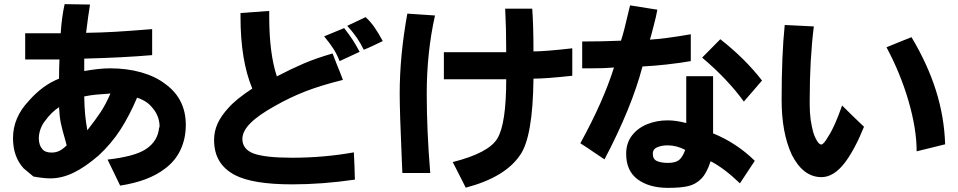

<svg xmlns="http://www.w3.org/2000/svg" viewBox="-20 -764 4640 930"><path d="M534 77 501 9Q631 -6 684 -40Q747 -80 751 -151Q751 -148 753 -142V-150Q753 -206 712 -249Q699 -264 680 -275Q661 -286 644 -291Q607 -204 564 -137Q521 -70 459 -12Q392 46 335.5 73Q279 100 224 100Q191 100 142 91L118 71L94 51Q43 -5 43 -95Q43 -195 120 -276Q187 -352 266 -383Q266 -429 268 -476H102V-603H274Q279 -681 293 -744Q334 -744 354 -743L416 -742Q407 -687 397 -605Q469 -606 538 -610Q607 -614 717 -623V-497Q579 -485 388 -480V-420Q423 -426 453.5 -429.5Q484 -433 513 -433Q595 -433 664 -413.5Q733 -394 781 -357Q880 -285 880 -159Q880 -93 854.5 -38.5Q829 16 779 53Q700 114 562 135Q557 125 534 77ZM515 -311Q469 -308 444 -305.5Q419 -303 388 -297Q389 -244 392.5 -208Q396 -172 403 -133Q443 -184 467.5 -221Q492 -258 515 -311ZM198 -178Q190 -169 182 -153Q168 -122 168 -95Q168 -61 185 -42Q198 -25 230 -25Q251 -25 268 -33.5Q285 -42 303 -60Q301 -66 296 -86Q281 -137 274.5 -168.5Q268 -200 266 -245Q228 -220 198 -178Z M1697 40Q1699 84 1699 106Q1542 129 1395 129Q1205 129 1118 84Q1067 57 1042 15Q1017 -27 1017 -86Q1017 -128 1034 -165.5Q1051 -203 1087 -242Q1124 -284 1202 -335Q1145 -472 1145 -681V-701L1284 -711V-685Q1284 -505 1321 -394Q1392 -431 1451.5 -456.5Q1511 -482 1591 -505L1613 -448Q1623 -425 1641 -377Q1536 -351 1461 -322Q1386 -293 1312 -251Q1231 -206 1192.5 -167Q1154 -128 1154 -91Q1154 -42 1207 -21Q1263 0 1395 0Q1548 0 1694 -26ZM1815 -556Q1805 -551 1782.5 -540.5Q1760 -530 1742 -523Q1727 -554 1708.5 -581Q1690 -608 1662 -639L1751 -681Q1775 -659 1794 -631.5Q1813 -604 1834 -565ZM1625 -468Q1612 -501 1595.5 -527Q1579 -553 1550 -588L1572 -597Q1622 -617 1647 -628Q1674 -593 1689.5 -569Q1705 -545 1722 -513Z M2752 -397Q2622 -383 2564 -383Q2561 -102 2500 -14Q2427 95 2236 145L2173 21Q2347 -23 2389 -93Q2432 -164 2432 -380H2130V-511H2432Q2432 -627 2427 -722H2558Q2564 -639 2564 -515Q2620 -515 2752 -530ZM1929 74 1926 5Q1916 -223 1916 -311Q1916 -494 1953 -698L2087 -689Q2047 -510 2047 -311Q2047 -131 2064 74Z M3326 -468Q3207 -448 3092 -442Q3040 -243 2908 8L2850 -31Q2838 -39 2823.5 -49Q2809 -59 2791 -70Q2902 -272 2954 -437Q2910 -433 2843 -433H2800V-563Q2896 -563 2988 -567Q3004 -617 3021 -693L3032 -738L3164 -717Q3158 -683 3148 -646Q3138 -609 3135 -596Q3132 -588 3128 -572Q3198 -576 3326 -598ZM3653 -353Q3607 -299 3583 -272Q3505 -380 3381 -485L3469 -574Q3588 -481 3671 -374ZM3564 124Q3487 50 3422 17Q3404 74 3377 101.5Q3350 129 3313.5 137.5Q3277 146 3216 146Q3125 146 3069 105Q3013 64 3013 -19Q3013 -71 3041 -107.5Q3069 -144 3115 -162.5Q3161 -181 3214 -181Q3255 -181 3304 -168V-395H3434V-118Q3549 -71 3636 15ZM3214 -60Q3186 -60 3164 -51Q3142 -42 3142 -19Q3142 7 3162 16Q3182 25 3216 25Q3251 25 3268.5 11.5Q3286 -2 3299 -38Q3257 -60 3214 -60Z M4165 -150Q4121 -41 4073 23Q4019 94 3959 94Q3870 94 3815 -15Q3766 -121 3766 -280Q3766 -498 3781 -643L3922 -636Q3902 -477 3902 -281V-259Q3902 -177 3921 -120L3913 -139Q3938 -64 3958 -64Q3970 -64 3993 -105Q4022 -148 4059 -253Q4111 -201 4165 -150ZM4420 -31Q4420 -139 4381 -273.5Q4342 -408 4274 -535Q4309 -549 4335 -560L4395 -584Q4473 -454 4513.5 -325.5Q4554 -197 4558 -65Q4466 -43 4420 -31Z"/></svg>

Font: BM Euljiro oraeorae
Style: Regular
Weight: 400
Designer: Bongjin Kim; Bomjun Kim; Myungsoo Han; Hyesun Chae; Mikyoung Jeong; Wujin Sim; Minjae Kang; Suwha Jang;
Foundry: Sandoll Inc.
Version: Version 1.000;hotconv 1.0.109;makeexe 2.5.65596